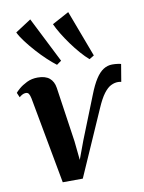

<svg xmlns="http://www.w3.org/2000/svg" viewBox="-93 -902 733 976"><g transform="rotate(-10 274.0 -414.5)"><path d="M378.5 -403Q397 -450.5 416 -480Q435 -509.5 456.2 -523Q477.5 -536.5 502 -536.5Q517 -536.5 530.8 -534.5Q544.5 -532.5 547 -531L532 -441.5Q528.5 -442.5 523.5 -443Q518.5 -443.5 515 -443.5Q497 -443.5 478.8 -434.5Q460.5 -425.5 441.5 -400.5Q422.5 -375.5 401.5 -326.5L254 9L150.5 9.5L68 -438Q64.5 -454.5 59.5 -462.2Q54.5 -470 44 -470Q34.5 -470 25.8 -465.2Q17 -460.5 10 -454L-0.5 -478.5Q3.5 -484.5 19.8 -498.5Q36 -512.5 61 -524.8Q86 -537 117 -537Q156.5 -537 177.8 -519.2Q199 -501.5 204 -468L245.5 -185L255.5 -87.5L290.5 -182ZM225.5 -583.5Q205 -599 179 -623.2Q153 -647.5 127.5 -676Q102 -704.5 81.2 -732Q60.5 -759.5 50 -781.5L131.5 -834.5L249.5 -600.5ZM393.5 -583Q373.5 -600 351 -625.8Q328.5 -651.5 307 -681.2Q285.5 -711 268.2 -739.5Q251 -768 241 -790.5L328 -837.5L418 -598Z"/></g></svg>

Font: Merriweather 96pt
Style: Bold Italic
Weight: 700
Italic angle: -7.8°
Version: Version 2.101